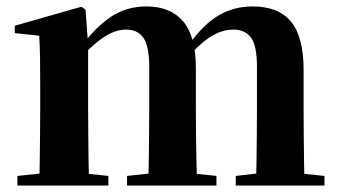

<svg xmlns="http://www.w3.org/2000/svg" viewBox="-20 -577 1056 597"><path d="M34 0V-30L139 -41H210L317 -30V0ZM102 0Q103 -26 103.5 -68Q104 -110 104.5 -156Q105 -202 105 -236V-317Q105 -366 104.5 -397.5Q104 -429 102 -466L26 -474V-497L233 -556L246 -547L254 -438V-435V-236Q254 -202 254.5 -156Q255 -110 255.5 -68Q256 -26 257 0ZM375 0V-30L476 -41H548L653 -30V0ZM440 0Q442 -26 442.5 -67.5Q443 -109 443.5 -155Q444 -201 444 -236V-368Q444 -432 426.5 -458.5Q409 -485 372 -485Q335 -485 295.5 -456.5Q256 -428 219 -382L215 -431H232Q275 -491 324 -524Q373 -557 435 -557Q510 -557 549.5 -510.5Q589 -464 589 -365V-236Q589 -201 589.5 -155Q590 -109 591 -67.5Q592 -26 593 0ZM713 0V-30L809 -41H883L989 -30V0ZM776 0Q777 -26 777.5 -67.5Q778 -109 778.5 -155Q779 -201 779 -236V-368Q779 -435 760.5 -460Q742 -485 705 -485Q668 -485 630.5 -460Q593 -435 552 -384L546 -439H568Q613 -502 660.5 -529.5Q708 -557 765 -557Q846 -557 885 -509.5Q924 -462 924 -360V-236Q924 -201 924.5 -155Q925 -109 925.5 -67.5Q926 -26 927 0Z"/></svg>

Font: Noto Serif JP ExtraLight ExtraBold
Style: Regular
Weight: 800
Version: Version 2.003-H1;hotconv 1.1.1;makeotfexe 2.6.0